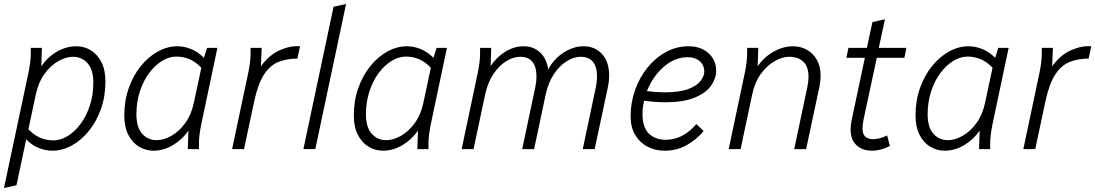

<svg xmlns="http://www.w3.org/2000/svg" viewBox="-28 -751 5516 967"><path d="M-8 196 116 -388Q121 -413 124 -436.5Q127 -460 127 -485V-510H183L180 -417Q212 -464 259 -491Q306 -518 356 -518Q396 -518 429 -498Q462 -478 482.5 -438.5Q503 -399 503 -340Q503 -266 480.5 -202.5Q458 -139 420 -92Q382 -45 334 -18.5Q286 8 236 8Q202 8 167.5 -5.5Q133 -19 104 -49L55 182ZM153 -278 115 -100Q144 -70 175 -57Q206 -44 241 -44Q278 -44 314 -66.5Q350 -89 379 -128.5Q408 -168 425 -221Q442 -274 442 -334Q442 -400 413 -432.5Q384 -465 340 -465Q304 -465 265.5 -443Q227 -421 196.5 -379.5Q166 -338 153 -278Z M598 -170Q598 -244 620.5 -307.5Q643 -371 681 -418Q719 -465 767 -491.5Q815 -518 865 -518Q900 -518 934.5 -504Q969 -490 999 -460L1015 -510H1067L985 -122Q980 -97 977 -73.5Q974 -50 974 -25V0H918L921 -93Q889 -47 842 -19.5Q795 8 745 8Q706 8 672.5 -12Q639 -32 618.5 -71.5Q598 -111 598 -170ZM659 -176Q659 -110 688 -77.5Q717 -45 761 -45Q797 -45 835.5 -67Q874 -89 904.5 -130.5Q935 -172 948 -232L986 -410Q957 -440 926 -453Q895 -466 860 -466Q823 -466 787 -443.5Q751 -421 722 -381.5Q693 -342 676 -289Q659 -236 659 -176Z M1141 0 1223 -388Q1228 -413 1231 -436.5Q1234 -460 1234 -485V-510H1290L1286 -417Q1328 -475 1382 -498.5Q1436 -522 1483 -518L1470 -456Q1418 -456 1375.5 -439.5Q1333 -423 1302.5 -377Q1272 -331 1253 -244L1201 0Z M1500 0 1652 -717 1715 -731 1560 0Z M1754 -170Q1754 -244 1776.5 -307.5Q1799 -371 1837 -418Q1875 -465 1923 -491.5Q1971 -518 2021 -518Q2056 -518 2090.5 -504Q2125 -490 2155 -460L2171 -510H2223L2141 -122Q2136 -97 2133 -73.5Q2130 -50 2130 -25V0H2074L2077 -93Q2045 -47 1998 -19.5Q1951 8 1901 8Q1862 8 1828.5 -12Q1795 -32 1774.5 -71.5Q1754 -111 1754 -170ZM1815 -176Q1815 -110 1844 -77.5Q1873 -45 1917 -45Q1953 -45 1991.5 -67Q2030 -89 2060.5 -130.5Q2091 -172 2104 -232L2142 -410Q2113 -440 2082 -453Q2051 -466 2016 -466Q1979 -466 1943 -443.5Q1907 -421 1878 -381.5Q1849 -342 1832 -289Q1815 -236 1815 -176Z M2297 0 2379 -388Q2384 -413 2387 -436.5Q2390 -460 2390 -485V-510H2446L2443 -418Q2473 -464 2517.5 -491Q2562 -518 2610 -518Q2658 -518 2691.5 -487.5Q2725 -457 2733 -401Q2762 -455 2811 -486.5Q2860 -518 2911 -518Q2968 -518 3004 -479Q3040 -440 3040 -370Q3040 -343 3034 -314L2967 0H2907L2973 -312Q2979 -341 2979 -364Q2979 -465 2896 -465Q2862 -465 2826 -442.5Q2790 -420 2762 -378Q2734 -336 2721 -278L2662 0H2602L2668 -312Q2674 -341 2674 -364Q2674 -465 2592 -465Q2557 -465 2521 -442.5Q2485 -420 2457 -378Q2429 -336 2416 -278L2357 0Z M3148 -165Q3148 -234 3170.5 -297.5Q3193 -361 3233 -410.5Q3273 -460 3326 -489Q3379 -518 3440 -518Q3502 -518 3540.5 -483Q3579 -448 3579 -394Q3579 -357 3554 -320.5Q3529 -284 3472.5 -260Q3416 -236 3321 -236Q3297 -236 3270.5 -238Q3244 -240 3216 -244Q3208 -210 3208 -176Q3208 -109 3240.5 -78Q3273 -47 3324 -47Q3371 -47 3410 -68.5Q3449 -90 3479 -126L3516 -91Q3480 -48 3430.5 -20Q3381 8 3319 8Q3271 8 3232.5 -12.5Q3194 -33 3171 -71.5Q3148 -110 3148 -165ZM3435 -463Q3390 -463 3350.5 -440Q3311 -417 3280 -378.5Q3249 -340 3230 -292Q3280 -286 3319 -286Q3395 -286 3438.5 -302.5Q3482 -319 3500.5 -343.5Q3519 -368 3519 -390Q3519 -423 3496 -443Q3473 -463 3435 -463Z M3642 0 3724 -388Q3729 -413 3732 -436.5Q3735 -460 3735 -485V-510H3791L3788 -417Q3820 -464 3868.5 -491Q3917 -518 3966 -518Q4004 -518 4035.5 -500.5Q4067 -483 4086 -450Q4105 -417 4105 -370Q4105 -343 4099 -314L4032 0H3972L4038 -312Q4044 -341 4044 -364Q4044 -415 4018 -440Q3992 -465 3948 -465Q3912 -465 3873.5 -443Q3835 -421 3804.5 -379.5Q3774 -338 3761 -278L3702 0Z M4235 -460 4245 -510H4338L4366 -640L4429 -654L4398 -510H4537L4527 -460H4388L4321 -148Q4319 -137 4317.5 -125.5Q4316 -114 4316 -103Q4316 -75 4330.5 -62.5Q4345 -50 4369 -50Q4402 -50 4440 -69L4454 -16Q4436 -6 4411.5 1Q4387 8 4364 8Q4315 8 4285.5 -20Q4256 -48 4256 -97Q4256 -120 4261 -145L4328 -460Z M4583 -170Q4583 -244 4605.5 -307.5Q4628 -371 4666 -418Q4704 -465 4752 -491.5Q4800 -518 4850 -518Q4885 -518 4919.5 -504Q4954 -490 4984 -460L5000 -510H5052L4970 -122Q4965 -97 4962 -73.5Q4959 -50 4959 -25V0H4903L4906 -93Q4874 -47 4827 -19.5Q4780 8 4730 8Q4691 8 4657.5 -12Q4624 -32 4603.5 -71.5Q4583 -111 4583 -170ZM4644 -176Q4644 -110 4673 -77.5Q4702 -45 4746 -45Q4782 -45 4820.5 -67Q4859 -89 4889.5 -130.5Q4920 -172 4933 -232L4971 -410Q4942 -440 4911 -453Q4880 -466 4845 -466Q4808 -466 4772 -443.5Q4736 -421 4707 -381.5Q4678 -342 4661 -289Q4644 -236 4644 -176Z M5126 0 5208 -388Q5213 -413 5216 -436.5Q5219 -460 5219 -485V-510H5275L5271 -417Q5313 -475 5367 -498.5Q5421 -522 5468 -518L5455 -456Q5403 -456 5360.5 -439.5Q5318 -423 5287.5 -377Q5257 -331 5238 -244L5186 0Z"/></svg>

Font: Radio Canada Light
Style: Italic
Weight: 300
Italic angle: -12°
Designer: Charles Daoud, Etienne Aubert Bonn, Alexandre Saumier Demers, Jacques Le Bailly
Foundry: Radio-Canada
Version: Version 2.104; ttfautohint (v1.8.4.7-5d5b);gftools[0.9.28.de